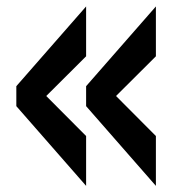

<svg xmlns="http://www.w3.org/2000/svg" viewBox="-20 -614 540 602"><path d="M250 -343.8 468.8 -593.8V-437.5L343.8 -313L468.8 -187.5V-31.2L250 -281.2ZM31.2 -343.8 250 -593.8V-437.5L125 -313L250 -187.5V-31.2L31.2 -281.2Z"/></svg>

Font: Oswald
Style: Book
Weight: 400
Designer: vernon adams
Foundry: vernon adams
Version: Version 1.000